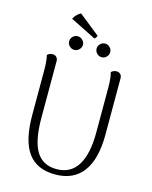

<svg xmlns="http://www.w3.org/2000/svg" viewBox="-143 -1079 937 1183"><g transform="rotate(15 325.5 -487.0)"><path d="M562 -305Q562 -148 502 -67.5Q442 13 325 13Q208 13 151.5 -64.5Q95 -142 95 -305V-587Q95 -655 86 -685Q100 -699 120 -699Q135 -699 144.5 -689.5Q154 -680 154 -664V-303Q154 -157 195.5 -89Q237 -21 325 -21Q414 -21 459 -92.5Q504 -164 504 -303V-587Q504 -652 494 -685Q508 -699 528 -699Q543 -699 552.5 -689.5Q562 -680 562 -664ZM197 -803Q197 -820 210 -833Q223 -846 241 -846Q258 -846 271.5 -833Q285 -820 285 -803Q285 -785 271.5 -772Q258 -759 241 -759Q223 -759 210 -772Q197 -785 197 -803ZM372 -803Q372 -820 385 -833Q398 -846 416 -846Q433 -846 446 -833Q459 -820 459 -803Q459 -785 446 -772Q433 -759 416 -759Q398 -759 385 -772Q372 -785 372 -803ZM224 -987 358 -880Q357 -876 352 -868.5Q347 -861 343 -859L179 -941Q185 -955 198 -968Q211 -981 224 -987Z"/></g></svg>

Font: Arima Madurai Light
Style: Regular
Weight: 300
Designer: Joana Correia and Natanael Gama
Foundry: NDISCOVER
Version: Version 1.019